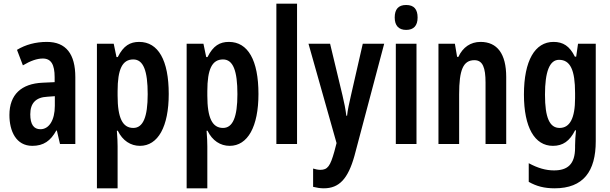

<svg xmlns="http://www.w3.org/2000/svg" viewBox="-20 -780 3306 1040"><path d="M234 -553C173 -553 118 -538 72 -510L104 -426C146 -451 181 -463 212 -463C257 -463 276 -430 276 -362V-335L211 -332C96 -327 31 -268 31 -157C31 -70 67 10 155 10C216 10 254 -17 285 -73H288L305 0H388V-362C388 -487 338 -553 234 -553ZM236 -256 277 -259V-207C277 -128 245 -80 199 -80C163 -80 144 -106 144 -161C144 -221 174 -253 236 -256Z M734 -553C685 -553 649 -533 618 -471H611L596 -543H505V240H617V13C617 -7 616 -35 613 -72H618C644 -18 688 10 738 10C836 10 894 -94 894 -271C894 -454 837 -553 734 -553ZM702 -458C757 -458 780 -396 780 -270C780 -146 755 -87 702 -87C644 -87 617 -141 617 -262V-286C617 -406 643 -458 702 -458Z M1220 -553C1171 -553 1135 -533 1104 -471H1097L1082 -543H991V240H1103V13C1103 -7 1102 -35 1099 -72H1104C1130 -18 1174 10 1224 10C1322 10 1380 -94 1380 -271C1380 -454 1323 -553 1220 -553ZM1188 -458C1243 -458 1266 -396 1266 -270C1266 -146 1241 -87 1188 -87C1130 -87 1103 -141 1103 -262V-286C1103 -406 1129 -458 1188 -458Z M1589 0V-760H1477V0Z M1651 -543 1803 -5 1791 41C1769 119 1755 140 1715 140C1703 140 1689 137 1676 133V232C1696 237 1714 240 1734 240C1817 240 1865 189 1900 64L2061 -543H1945L1881 -263C1871 -219 1863 -184 1860 -153H1856C1852 -187 1844 -227 1835 -264L1768 -543Z M2180 -753C2138 -753 2118 -730 2118 -685C2118 -641 2140 -618 2180 -618C2221 -618 2242 -641 2242 -685C2242 -729 2223 -753 2180 -753ZM2236 -543H2124V0H2236Z M2583 -553C2529 -553 2487 -524 2463 -472H2456L2444 -543H2355V0H2467V-269C2467 -402 2489 -454 2550 -454C2595 -454 2610 -413 2610 -333V0H2722V-363C2722 -489 2673 -553 2583 -553Z M2978 -553C2878 -553 2818 -452 2818 -268C2818 -90 2876 10 2975 10C3029 10 3066 -16 3095 -74H3100C3097 -46 3095 -14 3095 8V20C3095 110 3054 143 2981 143C2937 143 2894 131 2844 104V205C2886 229 2929 240 2984 240C3140 240 3207 148 3207 -15V-543H3111L3101 -473H3094C3065 -531 3030 -553 2978 -553ZM3008 -456C3069 -456 3095 -401 3095 -276V-249C3095 -140 3067 -87 3011 -87C2957 -87 2932 -143 2932 -267C2932 -392 2957 -456 3008 -456Z"/></svg>

Font: Noto Sans Armenian ExtraCondensed SemiBold
Style: Regular
Weight: 600
Width: 2
Designer: Monotype Design Team
Foundry: Monotype Imaging Inc.
Version: Version 2.008